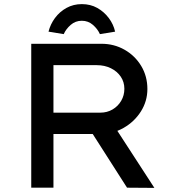

<svg xmlns="http://www.w3.org/2000/svg" viewBox="-20 -913 861 934"><path d="M132 0V-700H474Q535 -700 586 -671Q637 -642 667 -592Q697 -542 697 -480Q697 -421 665.5 -371Q634 -321 581.5 -291Q529 -261 466 -261H240V0ZM598 0 396 -316 509 -341 731 1ZM240 -365H468Q501 -365 527.5 -380.5Q554 -396 569.5 -422.5Q585 -449 585 -481Q585 -514 567.5 -540Q550 -566 519.5 -581Q489 -596 451 -596H240ZM290 -747 216 -759Q225 -795 247.5 -825.5Q270 -856 303.5 -874.5Q337 -893 378 -893Q420 -893 453 -874.5Q486 -856 509 -825.5Q532 -795 540 -759L466 -747Q455 -772 432 -792Q409 -812 378 -812Q347 -812 324 -792Q301 -772 290 -747Z"/></svg>

Font: Lexend Exa
Style: Regular
Weight: 400
Designer: Bonnie Shaver-Troup, Thomas Jockin
Foundry: Lexend
Version: Version 1.007